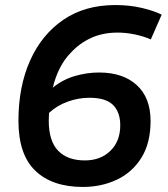

<svg xmlns="http://www.w3.org/2000/svg" viewBox="-20 -730 664 760"><path d="M308 10Q187 10 120 -54Q53 -118 53 -252Q53 -387 99 -490Q145 -593 230.5 -651.5Q316 -710 436 -710Q494 -710 542 -698.5Q590 -687 620 -672L577 -574Q547 -587 512.5 -594Q478 -601 446 -601Q387 -601 341 -580Q295 -559 261 -522Q235 -496 217 -460.5Q199 -425 189 -383Q228 -415 276 -429Q324 -443 372 -443Q467 -443 521.5 -393Q576 -343 576 -251Q576 -164 540 -106Q504 -48 443 -19Q382 10 308 10ZM173 -252Q173 -172 210 -133.5Q247 -95 316 -95Q378 -95 417 -133Q456 -171 456 -234Q456 -286 427.5 -314.5Q399 -343 334 -343Q290 -343 247.5 -327.5Q205 -312 174 -283Q173 -268 173 -252Z"/></svg>

Font: Georama SemiBold
Style: Italic
Weight: 600
Italic angle: -9°
Designer: Jean-Baptiste Levee
Foundry: Production Type
Version: Version 1.000